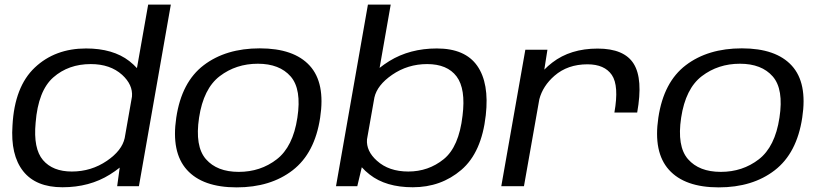

<svg xmlns="http://www.w3.org/2000/svg" viewBox="-20 -805 3552 830"><path d="M486.5 0 497.5 -80.5Q479 -65.5 455 -50.5Q367 4.5 250 4.5Q135 4.5 80 -65.2Q25 -135 34 -263Q43 -430.5 130.5 -513Q218 -595.5 352 -595.5Q468.5 -595.5 539 -541Q558.5 -525.5 572 -510.5L620.5 -785H718.5L580.5 0ZM519 -208 550.5 -387.5Q555 -438.5 508 -481.5Q456.5 -528 372.5 -528Q276 -528 210.5 -470.5Q145 -413 134 -274.5Q123.5 -162.5 165.8 -113Q208 -63.5 290.5 -63.5Q374.5 -63.5 442.5 -110Q507 -154 519 -208Z M1003 5Q856 5 787.8 -71Q719.5 -147 742 -296.5Q765 -450.5 860.8 -523.2Q956.5 -596 1103 -596Q1250.5 -596 1318.8 -521.2Q1387 -446.5 1364 -296.5Q1341 -143 1245.2 -69Q1149.5 5 1003 5ZM1012 -62Q1106 -62 1176.2 -116.2Q1246.5 -170.5 1265.5 -296Q1284.5 -419.5 1236.5 -474.5Q1188.5 -529.5 1094.5 -529.5Q1000.5 -529.5 930 -475.8Q859.5 -422 840.5 -296Q822 -172.5 870 -117.2Q918 -62 1012 -62Z M1432.5 0 1570.5 -785H1669L1621 -511.5Q1639 -526 1663 -541Q1751.5 -595.5 1868.5 -595.5Q1990.5 -595.5 2043 -520.5Q2095.5 -445.5 2080 -307Q2062 -145.5 1974.2 -70.5Q1886.5 4.5 1764.5 4.5Q1648 4.5 1578 -50.5Q1557.5 -66.5 1544 -82L1524.5 0ZM1598.5 -383.5 1566.5 -202.5Q1562.5 -152 1609.5 -110Q1661 -63.5 1745 -63.5Q1832 -63.5 1898 -116.8Q1964 -170 1979.5 -305Q1994 -421 1953.8 -474.5Q1913.5 -528 1826.5 -528Q1742.5 -528 1675 -481.5Q1610.5 -437 1598.5 -383.5Z M2636 -318.5Q2656.5 -434.5 2625 -480.8Q2593.5 -527 2519.5 -527Q2434 -527 2377 -477.5Q2326.5 -433.5 2311.5 -376L2245 0H2147L2251 -590H2346.5L2333 -504Q2348.5 -520 2367.5 -534.5Q2446 -595 2563.5 -595Q2678.5 -595 2719.5 -529.2Q2760.5 -463.5 2734.5 -318.5Z M3087 5Q2940 5 2871.8 -71Q2803.5 -147 2826 -296.5Q2849 -450.5 2944.8 -523.2Q3040.5 -596 3187 -596Q3334.5 -596 3402.8 -521.2Q3471 -446.5 3448 -296.5Q3425 -143 3329.2 -69Q3233.5 5 3087 5ZM3096 -62Q3190 -62 3260.2 -116.2Q3330.5 -170.5 3349.5 -296Q3368.5 -419.5 3320.5 -474.5Q3272.5 -529.5 3178.5 -529.5Q3084.5 -529.5 3014 -475.8Q2943.5 -422 2924.5 -296Q2906 -172.5 2954 -117.2Q3002 -62 3096 -62Z"/></svg>

Font: Anybody ExtraExpanded Regular
Style: Italic
Weight: 400
Width: 8
Italic angle: -10°
Designer: Tyler Finck
Foundry: Etcetera Type Company
Version: Version 1.010; ttfautohint (v1.8.3) -l 8 -r 50 -G 200 -x 14 